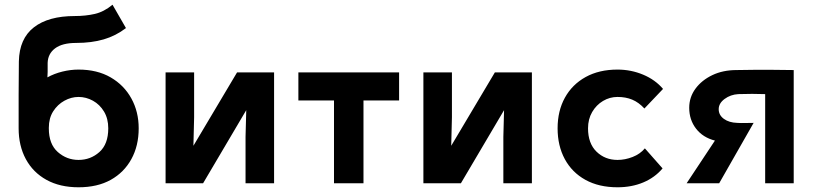

<svg xmlns="http://www.w3.org/2000/svg" viewBox="-20 -777 3450 814"><path d="M59 -233V-235Q59 -306 59 -376.5Q59 -447 60 -517Q62 -613 123.5 -661Q185 -709 297 -709Q343 -709 382 -718Q421 -727 457 -757L514 -658Q471 -625 419.5 -610Q368 -595 303 -595Q244 -595 213.5 -572Q183 -549 182 -510Q182 -499 182 -491Q182 -483 182 -472L181 -449Q210 -465 244.5 -473.5Q279 -482 313 -482Q392 -482 449 -449Q506 -416 537 -359.5Q568 -303 568 -233Q568 -159 537 -102.5Q506 -46 449.5 -14.5Q393 17 313 17Q234 17 177 -14.5Q120 -46 89.5 -102.5Q59 -159 59 -233ZM313 -366Q282 -366 253 -350Q224 -334 205.5 -305Q187 -276 187 -235V-233Q187 -166 225 -132.5Q263 -99 313 -99Q364 -99 401.5 -132.5Q439 -166 439 -233Q439 -274 421 -304Q403 -334 374 -350Q345 -366 313 -366Z M1142 -470V0H1021V-197L1024 -310L841 0H682V-470H803V-280L800 -159L985 -470Z M1521 0H1396V-351H1245V-470H1672V-351H1521Z M2235 -470V0H2114V-197L2117 -310L1934 0H1775V-470H1896V-280L1893 -159L2078 -470Z M2714 -148 2789 -63Q2756 -24 2707 -3.5Q2658 17 2598 17Q2519 17 2462 -14.5Q2405 -46 2374.5 -102.5Q2344 -159 2344 -233Q2344 -307 2375 -363Q2406 -419 2463 -450.5Q2520 -482 2598 -482Q2655 -482 2706.5 -460.5Q2758 -439 2791 -400L2712 -317Q2688 -343 2660.5 -354.5Q2633 -366 2598 -366Q2565 -366 2536.5 -349Q2508 -332 2490.5 -302Q2473 -272 2473 -233Q2473 -169 2509 -134Q2545 -99 2598 -99Q2630 -99 2662 -111.5Q2694 -124 2714 -148Z M3224 0V-378Q3170 -380 3110 -378Q3077 -376 3052 -357.5Q3027 -339 3027 -314Q3027 -289 3049 -273Q3071 -257 3106 -256Q3120 -255 3139.5 -255.5Q3159 -256 3175 -256L3029 0H2891L3011 -181Q2960 -194 2931 -231.5Q2902 -269 2902 -320Q2902 -365 2928.5 -401Q2955 -437 3000 -458.5Q3045 -480 3103 -480Q3143 -481 3178.5 -481Q3214 -481 3253.5 -481Q3293 -481 3345 -480V0Z"/></svg>

Font: Kreadon
Style: Bold
Weight: 700
Designer: Reiya WATANABE
Foundry: StudioGnu
Version: Version 1.003; ttfautohint (v1.8.4.7-5d5b);gftools[0.9.32]